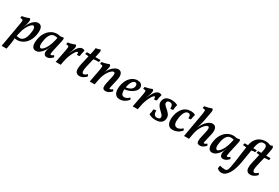

<svg xmlns="http://www.w3.org/2000/svg" viewBox="95 -2023 5210 3584"><g transform="rotate(30 2700.0 -231.0)"><path d="M2 245 95 -285Q103 -330 102.5 -350Q102 -370 89 -375.5Q76 -381 44 -381Q44 -393 45 -404.5Q46 -416 51 -424Q70 -426 98 -432.5Q126 -439 153.5 -448Q181 -457 198 -465Q214 -458 219 -442.5Q224 -427 220 -400Q217 -381 212 -361Q207 -341 201 -321.5Q195 -302 188 -284L176 -253L137 -25Q143 1 141.5 32.5Q140 64 130 123L108 245ZM116 -6 141 -62Q156 -54 175 -50Q194 -46 213 -46Q271 -46 304 -91.5Q337 -137 351 -208Q369 -291 360.5 -335Q352 -379 323 -379Q306 -379 276 -349.5Q246 -320 216 -263Q186 -206 168 -123L149 -43L105 -50L158 -264H182Q202 -318 233 -364.5Q264 -411 303.5 -439.5Q343 -468 385 -468Q414 -468 434 -454Q454 -440 464.5 -412.5Q475 -385 475 -345Q475 -305 465 -252Q450 -177 412 -118Q374 -59 317 -25.5Q260 8 191 8Q171 8 150 4Q129 0 116 -6Z M922 -467Q930 -464 934.5 -455.5Q939 -447 937.5 -428Q936 -409 928 -372L879 -153Q868 -98 868.5 -82.5Q869 -67 885 -67Q896 -67 907.5 -73.5Q919 -80 937 -94Q944 -87 949 -77.5Q954 -68 957 -58Q931 -29 900.5 -10Q870 9 835 9Q806 9 791 -4.5Q776 -18 770.5 -38Q765 -58 767 -80.5Q769 -103 774 -121Q778 -132 784 -147.5Q790 -163 796.5 -178.5Q803 -194 807 -203L843 -353L833 -456Q857 -455 881 -458Q905 -461 922 -467ZM866 -453 841 -397Q827 -405 808 -408.5Q789 -412 770 -412Q712 -412 679 -367Q646 -322 632 -250Q614 -168 622 -124Q630 -80 660 -80Q677 -80 707 -109.5Q737 -139 766.5 -196.5Q796 -254 815 -336L834 -416L878 -409L825 -195H801Q782 -142 750 -95Q718 -48 679 -19.5Q640 9 598 9Q568 9 548 -5Q528 -19 517.5 -46.5Q507 -74 507 -114.5Q507 -155 518 -207Q533 -282 571 -340.5Q609 -399 665.5 -433Q722 -467 792 -467Q812 -467 833 -463Q854 -459 866 -453Z M1186 -467Q1203 -461 1207.5 -445Q1212 -429 1207 -401Q1203 -376 1191.5 -341.5Q1180 -307 1163 -267H1165L1184 -308Q1206 -355 1229 -391Q1252 -427 1278.5 -447Q1305 -467 1336 -467Q1365 -467 1387 -450Q1377 -420 1370.5 -385.5Q1364 -351 1361 -320Q1350 -315 1335 -312Q1320 -309 1303 -311Q1305 -343 1301 -354.5Q1297 -366 1289 -366Q1279 -366 1261.5 -348.5Q1244 -331 1221 -288Q1204 -257 1182.5 -202Q1161 -147 1150 -83L1134 0H1026L1081 -286Q1090 -332 1090 -352Q1090 -372 1077 -377Q1064 -382 1032 -382Q1032 -394 1033.5 -406Q1035 -418 1039 -426Q1059 -428 1087 -434Q1115 -440 1142 -449.5Q1169 -459 1186 -467Z M1543 9Q1497 9 1473 -14Q1449 -37 1446 -83.5Q1443 -130 1459 -201L1518 -458Q1529 -504 1535.5 -538.5Q1542 -573 1543 -594Q1567 -597 1592.5 -604Q1618 -611 1633 -620Q1644 -616 1647.5 -603.5Q1651 -591 1648 -565Q1645 -539 1633 -491L1567 -209Q1555 -154 1554.5 -121.5Q1554 -89 1563.5 -75Q1573 -61 1589 -61Q1605 -61 1624.5 -73Q1644 -85 1659 -103Q1667 -97 1673.5 -86Q1680 -75 1681 -64Q1667 -47 1644.5 -30Q1622 -13 1596 -2Q1570 9 1543 9ZM1516 -394Q1495 -397 1472.5 -400Q1450 -403 1430 -403Q1430 -415 1433 -427.5Q1436 -440 1441 -448H1523ZM1604 -393 1610 -448H1733Q1733 -436 1731.5 -423.5Q1730 -411 1725 -402Q1684 -402 1654.5 -399.5Q1625 -397 1604 -393Z M1759 0 1813 -286Q1821 -332 1821 -352Q1821 -372 1807.5 -377Q1794 -382 1762 -382Q1762 -394 1763 -406Q1764 -418 1769 -426Q1788 -428 1817 -434Q1846 -440 1874 -449.5Q1902 -459 1919 -467Q1936 -461 1941 -445Q1946 -429 1941 -402Q1934 -361 1925 -333Q1916 -305 1904 -278L1888 -118L1865 0ZM2112 -467Q2130 -467 2149 -458.5Q2168 -450 2181 -429Q2194 -408 2197 -370Q2200 -332 2186 -274L2159 -158Q2149 -114 2145.5 -95Q2142 -76 2145 -71Q2148 -66 2156 -66Q2166 -66 2181 -74.5Q2196 -83 2208 -94Q2217 -87 2222 -77.5Q2227 -68 2229 -57Q2196 -23 2166 -7Q2136 9 2106 9Q2064 9 2048.5 -11Q2033 -31 2036 -68.5Q2039 -106 2050 -155L2075 -266Q2086 -312 2086 -337.5Q2086 -363 2078.5 -372.5Q2071 -382 2060 -382Q2042 -382 2017.5 -363.5Q1993 -345 1967.5 -310.5Q1942 -276 1920.5 -227Q1899 -178 1888 -118L1881 -228L1920 -311Q1933 -337 1954 -364.5Q1975 -392 2001 -415Q2027 -438 2055.5 -452.5Q2084 -467 2112 -467Z M2406 9Q2359 9 2331.5 -12Q2304 -33 2292 -67Q2280 -101 2280 -142Q2280 -183 2288 -223Q2305 -305 2341.5 -359Q2378 -413 2426.5 -440Q2475 -467 2525 -467Q2568 -467 2594 -450.5Q2620 -434 2629.5 -408Q2639 -382 2633 -353Q2626 -321 2600.5 -293.5Q2575 -266 2539.5 -245Q2504 -224 2463.5 -212Q2423 -200 2385 -198L2388 -241Q2446 -245 2490 -270.5Q2534 -296 2544 -341Q2550 -372 2539 -392.5Q2528 -413 2503 -413Q2471 -413 2441.5 -372Q2412 -331 2397 -246Q2390 -204 2391 -162.5Q2392 -121 2408 -94.5Q2424 -68 2463 -68Q2489 -68 2515 -81Q2541 -94 2566 -121Q2574 -113 2579 -104.5Q2584 -96 2586 -83Q2553 -43 2508.5 -17Q2464 9 2406 9Z M2846 -467Q2863 -461 2867.5 -445Q2872 -429 2867 -401Q2863 -376 2851.5 -341.5Q2840 -307 2823 -267H2825L2844 -308Q2866 -355 2889 -391Q2912 -427 2938.5 -447Q2965 -467 2996 -467Q3025 -467 3047 -450Q3037 -420 3030.5 -385.5Q3024 -351 3021 -320Q3010 -315 2995 -312Q2980 -309 2963 -311Q2965 -343 2961 -354.5Q2957 -366 2949 -366Q2939 -366 2921.5 -348.5Q2904 -331 2881 -288Q2864 -257 2842.5 -202Q2821 -147 2810 -83L2794 0H2686L2741 -286Q2750 -332 2750 -352Q2750 -372 2737 -377Q2724 -382 2692 -382Q2692 -394 2693.5 -406Q2695 -418 2699 -426Q2719 -428 2747 -434Q2775 -440 2802 -449.5Q2829 -459 2846 -467Z M3256 -467Q3295 -467 3332 -458Q3369 -449 3393 -434Q3376 -382 3374 -321Q3362 -316 3347.5 -313.5Q3333 -311 3317 -312Q3316 -370 3299.5 -393Q3283 -416 3249 -416Q3222 -416 3207.5 -405.5Q3193 -395 3189 -378Q3184 -357 3195.5 -338Q3207 -319 3227.5 -301Q3248 -283 3271 -263Q3294 -243 3313.5 -220Q3333 -197 3342.5 -167Q3352 -137 3345 -100Q3337 -62 3315 -38Q3293 -14 3259 -2.5Q3225 9 3178 9Q3129 9 3091 -3Q3053 -15 3031 -30Q3040 -62 3044 -90Q3048 -118 3049 -144Q3075 -155 3106 -153Q3104 -103 3121 -72.5Q3138 -42 3184 -42Q3212 -42 3227.5 -53Q3243 -64 3246 -80Q3251 -105 3235 -126.5Q3219 -148 3193 -171Q3167 -194 3142 -221.5Q3117 -249 3102.5 -282.5Q3088 -316 3097 -360Q3104 -396 3124.5 -419.5Q3145 -443 3178.5 -455Q3212 -467 3256 -467Z M3550 9Q3501 9 3472.5 -12Q3444 -33 3432 -69Q3420 -105 3420.5 -148.5Q3421 -192 3431 -237Q3441 -284 3461 -325.5Q3481 -367 3510 -399Q3539 -431 3579.5 -449Q3620 -467 3673 -467Q3702 -467 3729 -460.5Q3756 -454 3773 -441Q3764 -416 3758.5 -388Q3753 -360 3750 -333Q3728 -323 3696 -329Q3700 -376 3688 -395Q3676 -414 3649 -414Q3616 -414 3593.5 -391Q3571 -368 3557.5 -331.5Q3544 -295 3537 -253Q3532 -221 3530 -188Q3528 -155 3533.5 -127.5Q3539 -100 3556 -83Q3573 -66 3604 -66Q3633 -66 3661.5 -81Q3690 -96 3713 -120Q3722 -113 3726.5 -104Q3731 -95 3734 -83Q3693 -35 3645.5 -13Q3598 9 3550 9Z M3792 0 3885 -530Q3893 -575 3892.5 -595Q3892 -615 3879 -620Q3866 -625 3834 -625Q3833 -636 3834.5 -648Q3836 -660 3841 -669Q3877 -674 3918.5 -685Q3960 -696 3990 -710Q4007 -703 4012 -687.5Q4017 -672 4012 -642Q3999 -571 3990 -520.5Q3981 -470 3973.5 -434Q3966 -398 3959 -370.5Q3952 -343 3944.5 -317.5Q3937 -292 3927 -262H3945L3899 0ZM4143 -467Q4162 -467 4181 -458.5Q4200 -450 4213 -429Q4226 -408 4229 -370Q4232 -332 4218 -274L4190 -158Q4181 -114 4177 -95Q4173 -76 4176 -71Q4179 -66 4187 -66Q4198 -66 4213 -74.5Q4228 -83 4240 -94Q4248 -87 4253 -77.5Q4258 -68 4260 -57Q4227 -23 4197 -7Q4167 9 4138 9Q4096 9 4080.5 -11Q4065 -31 4068 -68.5Q4071 -106 4082 -155L4107 -266Q4118 -312 4117.5 -337.5Q4117 -363 4110 -372.5Q4103 -382 4091 -382Q4073 -382 4048.5 -363.5Q4024 -345 3998.5 -310.5Q3973 -276 3952 -227Q3931 -178 3919 -118L3913 -228L3952 -311Q3965 -337 3985.5 -364.5Q4006 -392 4032 -415Q4058 -438 4087 -452.5Q4116 -467 4143 -467Z M4722 -467Q4730 -464 4734.5 -455.5Q4739 -447 4737.5 -428Q4736 -409 4728 -372L4679 -153Q4668 -98 4668.5 -82.5Q4669 -67 4685 -67Q4696 -67 4707.5 -73.5Q4719 -80 4737 -94Q4744 -87 4749 -77.5Q4754 -68 4757 -58Q4731 -29 4700.5 -10Q4670 9 4635 9Q4606 9 4591 -4.5Q4576 -18 4570.5 -38Q4565 -58 4567 -80.5Q4569 -103 4574 -121Q4578 -132 4584 -147.5Q4590 -163 4596.5 -178.5Q4603 -194 4607 -203L4643 -353L4633 -456Q4657 -455 4681 -458Q4705 -461 4722 -467ZM4666 -453 4641 -397Q4627 -405 4608 -408.5Q4589 -412 4570 -412Q4512 -412 4479 -367Q4446 -322 4432 -250Q4414 -168 4422 -124Q4430 -80 4460 -80Q4477 -80 4507 -109.5Q4537 -139 4566.5 -196.5Q4596 -254 4615 -336L4634 -416L4678 -409L4625 -195H4601Q4582 -142 4550 -95Q4518 -48 4479 -19.5Q4440 9 4398 9Q4368 9 4348 -5Q4328 -19 4317.5 -46.5Q4307 -74 4307 -114.5Q4307 -155 4318 -207Q4333 -282 4371 -340.5Q4409 -399 4465.5 -433Q4522 -467 4592 -467Q4612 -467 4633 -463Q4654 -459 4666 -453Z M5169 -677Q5204 -677 5229.5 -669.5Q5255 -662 5273 -653Q5297 -659 5312 -669Q5329 -663 5333.5 -647Q5338 -631 5335 -604Q5331 -580 5325 -545.5Q5319 -511 5305 -448H5398Q5398 -436 5396.5 -423.5Q5395 -411 5390 -402Q5363 -402 5338.5 -400Q5314 -398 5293 -394L5249 -209Q5237 -154 5236.5 -121.5Q5236 -89 5245.5 -75Q5255 -61 5271 -61Q5287 -61 5306.5 -73Q5326 -85 5341 -103Q5349 -97 5355.5 -86Q5362 -75 5363 -64Q5349 -47 5326.5 -30Q5304 -13 5278 -2Q5252 9 5224 9Q5179 9 5155 -14Q5131 -37 5127.5 -83.5Q5124 -130 5141 -201L5185 -396Q5169 -400 5155 -401Q5141 -402 5123 -402Q5123 -415 5126 -427.5Q5129 -440 5135 -448H5198Q5209 -496 5213 -519.5Q5217 -543 5217 -564Q5217 -594 5200.5 -611.5Q5184 -629 5149 -629Q5120 -629 5097 -614.5Q5074 -600 5056.5 -561.5Q5039 -523 5026 -448H5102Q5102 -437 5099.5 -424Q5097 -411 5092 -402Q5072 -402 5054 -400.5Q5036 -399 5015 -393Q5000 -304 4989 -235.5Q4978 -167 4971 -126Q4958 -45 4936 23Q4914 91 4884 141.5Q4854 192 4817 220Q4780 248 4735 248Q4712 248 4687.5 238Q4663 228 4643 210Q4642 193 4644.5 175Q4647 157 4652 143Q4675 151 4703.5 155.5Q4732 160 4763 160Q4781 160 4794 154Q4807 148 4817 127.5Q4827 107 4836.5 63.5Q4846 20 4857 -55Q4867 -126 4877.5 -209Q4888 -292 4904 -396Q4885 -398 4866.5 -400.5Q4848 -403 4831 -403Q4831 -415 4834 -427.5Q4837 -440 4843 -448H4912Q4928 -531 4965.5 -581Q5003 -631 5055.5 -654Q5108 -677 5169 -677Z"/></g></svg>

Font: Vollkorn Medium
Style: Italic
Weight: 500
Italic angle: -11°
Designer: Friedrich Althausen
Foundry: Friedrich Althausen
Version: Version 5.000